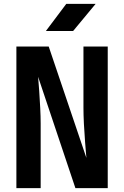

<svg xmlns="http://www.w3.org/2000/svg" viewBox="-20 -970 640 990"><path d="M64.5 0V-730H231.2L425.4 -156Q422.5 -191.2 418.7 -237.8Q415 -284.5 412.6 -331.8Q410.3 -379.1 410.3 -413.4V-730H535.5V0H368.8L176.5 -574Q179.3 -543.2 182.2 -500.4Q185 -457.5 187.4 -413.2Q189.7 -368.9 189.7 -333.6V0ZM216.5 -810 321.7 -950H473L356.9 -810Z"/></svg>

Font: JetBrains Mono
Style: Regular
Weight: 400
Monospace: yes
Designer: Philipp Nurullin, Konstantin Bulenkov
Foundry: JetBrains
Version: Version 2.305